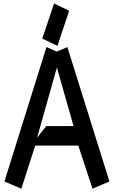

<svg xmlns="http://www.w3.org/2000/svg" viewBox="-20 -1098 661 1124"><path d="M521.5 6.8 438.5 -245.6H186L105 6.8L5.9 -35.6L252 -822.3L313 -795.9L374.5 -822.3L620.6 -35.6ZM197.3 -292 251 -359.9H410.6L313 -703.1ZM227.5 -872.1 296.4 -1077.6 384.8 -1035.2 316.4 -829.6Z"/></svg>

Font: Gap Sans
Style: Bold
Weight: 400
Designer: Alexandre Liziard and Etienne Ozeray
Foundry: Interstices.io
Version: Version 1.610